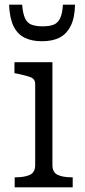

<svg xmlns="http://www.w3.org/2000/svg" viewBox="-20 -804 365 824"><path d="M160 -627Q205 -627 235.5 -642.5Q266 -658 283.5 -693Q301 -728 302 -784H250Q248 -747 238.5 -726.5Q229 -706 211 -698.5Q193 -691 163 -691Q133 -691 114.5 -698.5Q96 -706 87 -726.5Q78 -747 75 -784H19Q21 -728 37.5 -693Q54 -658 85 -642.5Q116 -627 160 -627ZM205 -537V-96Q205 -64 227.5 -53.5Q250 -43 289 -43H292V0H43V-43H46Q85 -43 108 -53.5Q131 -64 131 -96V-443Q131 -465 111.5 -472.5Q92 -480 53 -488L42 -490V-537Z"/></svg>

Font: Roboto Serif 20pt Light
Style: Regular
Weight: 300
Version: Version 1.008